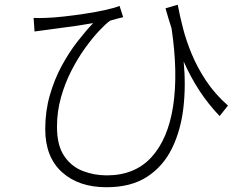

<svg xmlns="http://www.w3.org/2000/svg" viewBox="-20 -744 1040 806"><path d="M726.1 -724.1Q734.4 -679.7 748 -626.2Q761.7 -572.8 785.4 -515.9Q809.1 -459 845.9 -403.8Q882.8 -348.6 937 -300.8L901.9 -256.8Q854 -307.1 817.1 -363.5Q780.3 -419.9 751 -485.8Q760.7 -385.3 749.8 -290.8Q738.8 -196.3 701.9 -121.1Q665 -45.9 597.7 -2Q530.3 42 426.8 42Q310.1 42 240 -21.5Q169.9 -85 169.9 -202.1Q169.9 -276.9 189 -343.5Q208 -410.2 238.5 -466.6Q269 -522.9 304.2 -568.4Q339.4 -613.8 371.1 -647Q341.8 -641.6 304.9 -636.2Q268.1 -630.9 233.9 -626.5Q199.7 -622.1 179.2 -619.1Q165.5 -617.7 152.3 -615.5Q139.2 -613.3 125 -611.8L121.1 -668.9Q142.6 -667.5 172.9 -668.9Q205.1 -669.9 249 -674.8Q293 -679.7 339.1 -686.8Q385.3 -693.8 423.6 -702.4Q461.9 -710.9 481.9 -719.2L497.1 -671.9Q487.8 -669.9 470.5 -665.3Q453.1 -660.6 441.9 -657.2Q423.8 -644 396 -614.5Q368.2 -585 337.6 -542.7Q307.1 -500.5 280 -448Q252.9 -395.5 236.1 -335.7Q219.2 -275.9 219.2 -211.9Q219.2 -133.8 249.3 -89.4Q279.3 -44.9 327.1 -26.4Q375 -7.8 428.2 -7.8Q545.9 -7.8 615.7 -84Q685.5 -160.2 706.8 -298.8Q728 -437.5 700.2 -625Q693.4 -645 687.3 -666Q681.2 -687 674.8 -709Z"/></svg>

Font: Source Han Sans CN Light
Style: Regular
Weight: 300
Designer: Ryoko NISHIZUKA  (kana, bopomofo & ideographs); Paul D. Hunt (Latin, Greek & Cyrillic); Sandoll Communications , Soo-you
Foundry: Adobe
Version: Version 2.000;hotconv 1.0.107;makeotfexe 2.5.65593